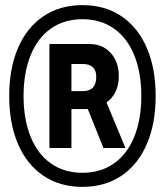

<svg xmlns="http://www.w3.org/2000/svg" viewBox="-20 -718 644 750"><path d="M302 12Q214 12 149.5 -31.5Q85 -75 50.5 -155Q16 -235 16 -343Q16 -451 50.5 -531Q85 -611 149.5 -654.5Q214 -698 302 -698Q390 -698 454.5 -654.5Q519 -611 553.5 -531Q588 -451 588 -343Q588 -235 553.5 -155Q519 -75 454.5 -31.5Q390 12 302 12ZM302 -43Q373 -43 425 -79.5Q477 -116 504.5 -184Q532 -252 532 -343Q532 -434 504.5 -502Q477 -570 425 -606.5Q373 -643 302 -643Q231 -643 179 -606.5Q127 -570 99.5 -502Q72 -434 72 -343Q72 -252 99.5 -184Q127 -116 179 -79.5Q231 -43 302 -43ZM173 -140V-546H331Q380 -546 412 -511.5Q444 -477 444 -421Q444 -385 431 -359Q418 -333 396 -318L470 -140H384L323 -292H259V-140ZM303 -362Q356 -362 356 -418Q356 -468 303 -468H259V-362Z"/></svg>

Font: AXENEO7
Style: Regular
Weight: 400
Designer: Hector Gatti, Simon Guibord
Foundry: Omnibus-Type, Jean-Christophe Thérien
Version: Version 1.000